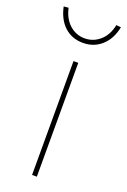

<svg xmlns="http://www.w3.org/2000/svg" viewBox="-194 -784 551 832"><g transform="rotate(20 81.0 -367.5)"><path d="M70 -525H92V0H70ZM-51 -733 -29 -735Q-19 -688 11 -661Q41 -634 81 -634Q121 -634 151.5 -661Q182 -688 191 -735L213 -733Q202 -677 166.5 -645Q131 -613 81 -613Q30 -613 -4.5 -644.5Q-39 -676 -51 -733Z"/></g></svg>

Font: Easer Grotesk Variable
Style: Regular
Weight: 400
Designer: Boardeaser, Bonnie Shaver-Troup, Thomas Jockin
Foundry: Lexend
Version: Version 1.001;Glyphs 3.1.2 (3151)